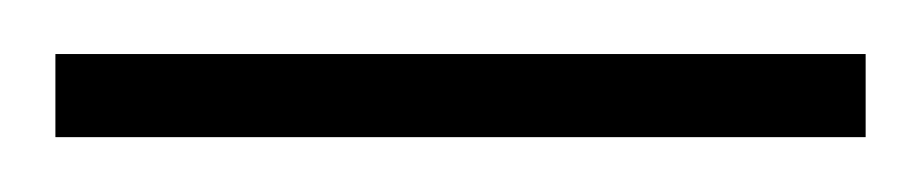

<svg xmlns="http://www.w3.org/2000/svg" viewBox="-30 -50 335 70"><path d="M-9.8 -30.3H285.6V0H-9.8Z"/></svg>

Font: Vazirmatn FD Thin
Style: Regular
Weight: 100
Designer: Saber Rastikerdar
Foundry: Saber Rastikerdar
Version: Version 33.003